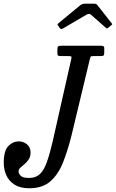

<svg xmlns="http://www.w3.org/2000/svg" viewBox="-70 -994 618 1024"><path d="M-50 -125Q-50 -190.5 -25.5 -215.2Q-1 -240 29 -240Q55.5 -240 74.2 -224Q93 -208 93 -181Q93 -159 83.2 -144.2Q73.5 -129.5 61 -119Q48.5 -108.5 38.8 -99.8Q29 -91 29 -81Q29 -68.5 40 -56.8Q51 -45 86 -45Q121.5 -45 143.2 -66Q165 -87 180.2 -130.2Q195.5 -173.5 211 -240L310.5 -681Q313 -691 309.2 -693Q305.5 -695 293 -695H257Q244.5 -695 240.2 -697.2Q236 -699.5 236 -712V-730Q236 -743.5 240.2 -746.8Q244.5 -750 257 -750H468Q475 -750 480.5 -748Q486 -746 486 -738V-714Q486 -701.5 482.5 -698.2Q479 -695 466 -695H429Q415 -695 413 -691Q411 -687 408.5 -676L311 -270Q291 -190 265.8 -126.8Q240.5 -63.5 198.5 -26.8Q156.5 10 86 10Q37.5 10 7.5 -9.2Q-22.5 -28.5 -36.2 -59.2Q-50 -90 -50 -125ZM248 -845 240.5 -857Q236 -862.5 236.8 -864.5Q237.5 -866.5 244 -872L358 -966Q368.5 -974.5 386 -974.5H428.5Q438.5 -974.5 442.5 -972.5Q446.5 -970.5 450 -966L525.5 -870Q528.5 -866.5 528.5 -865Q528.5 -863.5 523.5 -859.5L509 -847.5Q502.5 -842 500.5 -842.2Q498.5 -842.5 493 -847L416 -915Q405 -924.5 391 -915.5L265.5 -842Q255.5 -835.5 248 -845Z"/></svg>

Font: Besley* Condensed
Style: Italic
Weight: 400
Width: 3
Italic angle: -13°
Designer: Owen Earl
Foundry: indestructible type*
Version: Version 3.000; ttfautohint (v1.8.3)